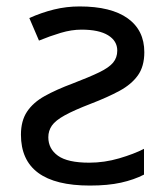

<svg xmlns="http://www.w3.org/2000/svg" viewBox="-20 -566 519 596"><path d="M227 -546Q325 -546 376.5 -509Q428 -472 428 -404Q428 -360 408 -332Q388 -304 351 -284Q314 -264 262 -244Q210 -224 181 -208Q152 -192 141 -176Q130 -160 130 -140Q130 -104 160 -82.5Q190 -61 257 -61Q304 -61 350 -74.5Q396 -88 427 -104V-24Q396 -8 355.5 1Q315 10 259 10Q45 10 45 -148Q45 -191 64 -219.5Q83 -248 119 -268Q155 -288 206 -307Q258 -327 288 -341.5Q318 -356 331 -371.5Q344 -387 344 -409Q344 -439 315.5 -456.5Q287 -474 233 -474Q202 -474 168.5 -464Q135 -454 101 -440L71 -510Q109 -527 147.5 -536.5Q186 -546 227 -546Z"/></svg>

Font: Noto Sans Living
Style: Regular
Weight: 400
Designer: Monotype Design Team
Foundry: Monotype Imaging Inc.
Version: Version 2.013; ttfautohint (v1.8.4.7-5d5b)